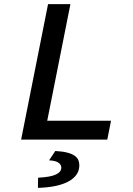

<svg xmlns="http://www.w3.org/2000/svg" viewBox="-20 -674 640 927"><path d="M82 0 212 -654H320L208 -91H516L498 0ZM163 233 164 184Q224 181 250 168.5Q276 156 276 136Q276 121 262.5 111.5Q249 102 217 100L247 55Q283 57 305.5 63Q328 69 340.5 78Q353 87 358 98.5Q363 110 363 124Q363 151 348 171Q333 191 306 204.5Q279 218 242.5 225Q206 232 163 233Z"/></svg>

Font: Source Code Pro Semibold
Style: Italic
Weight: 600
Italic angle: -11°
Monospace: yes
Designer: Paul D. Hunt, Teo Tuominen
Foundry: Adobe Systems Incorporated
Version: Version 1.050;PS 1.000;hotconv 16.6.51;makeotf.lib2.5.65220